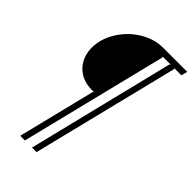

<svg xmlns="http://www.w3.org/2000/svg" viewBox="-294 -897 1165 1165"><g transform="rotate(45 288.0 -314.5)"><path d="M566 -770H504L508 -765L274 181H235L468 -765L474 -770H404L408 -765L174 181H134L257 -317L263 -323H243Q194 -323 156.5 -342Q119 -361 95.5 -394Q72 -427 65 -471Q58 -515 70 -566Q83 -616 112.5 -660.5Q142 -705 182 -738Q222 -771 269.5 -790.5Q317 -810 366 -810H576Z"/></g></svg>

Font: TypoPRO Sinkin Sans
Style: 200 X Light Italic
Weight: 200
Italic angle: -112°
Designer: Keith Bates
Foundry: K-Type
Version: Sinkin Sans (version 1.0)  by Keith Bates   •   © 2014   www